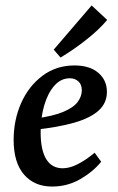

<svg xmlns="http://www.w3.org/2000/svg" viewBox="-20 -671 431 704"><path d="M253 -431Q309 -431 340.5 -404Q372 -377 372 -334Q372 -293 341.5 -265.5Q311 -238 251.5 -221Q192 -204 105 -195L107 -236Q175 -245 212.5 -261Q250 -277 265 -297.5Q280 -318 280 -340Q280 -361 267.5 -372.5Q255 -384 236 -384Q203 -384 179 -356.5Q155 -329 142 -284Q129 -239 129 -186Q129 -121 149.5 -87.5Q170 -54 210 -54Q236 -54 266 -69.5Q296 -85 327 -111L351 -78Q321 -41 274 -14Q227 13 171 13Q106 13 68 -31Q30 -75 30 -158Q30 -231 57.5 -293Q85 -355 135.5 -393Q186 -431 253 -431ZM177 -489 316 -651 373 -598Q345 -564 298.5 -527Q252 -490 202 -460Z"/></svg>

Font: Rasa Medium
Style: Italic
Weight: 500
Italic angle: -7.10001°
Designer: Anna Giedrys (Yrsa+Rasa design), David Brezina (Yrsa art-direction, Rasa art-direction, design)
Foundry: Rosetta Type Foundry
Version: Version 2.004